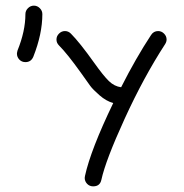

<svg xmlns="http://www.w3.org/2000/svg" viewBox="-20 -660 650 680"><path d="M70 -440Q57 -440 48.5 -449Q40 -458 40 -470Q40 -473 42 -481Q70 -550 70 -610Q70 -622 79 -631Q88 -640 100 -640Q112 -640 121 -631Q130 -622 130 -610Q130 -540 98 -459Q90 -440 70 -440ZM540 -550Q552 -550 561 -541Q570 -532 570 -520Q570 -512 565 -504Q489 -387 421.5 -239.5Q354 -92 339 -23Q334 0 310 0Q297 0 288.5 -9Q280 -18 280 -30Q280 -31 280.5 -33.5Q281 -36 281 -37Q301 -129 381 -295Q356 -302 332.5 -322.5Q309 -343 299.5 -356Q290 -369 266 -403Q218 -470 189 -499Q180 -508 180 -520Q180 -532 189 -541Q198 -550 210 -550Q222 -550 231 -541Q262 -510 314 -437Q346 -392 365.5 -373Q385 -354 409 -351Q461 -454 515 -536Q524 -550 540 -550Z"/></svg>

Font: Pecita
Style: Book
Weight: 400
Width: 7
Version: Version 4.3